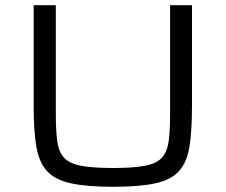

<svg xmlns="http://www.w3.org/2000/svg" viewBox="-20 -708 866 736"><path d="M414 8Q312 8 251 -5.5Q190 -19 159.5 -53Q129 -87 119 -147.5Q109 -208 109 -303V-688H194V-271Q194 -207 199.5 -166.5Q205 -126 225.5 -103.5Q246 -81 291 -72.5Q336 -64 414 -64Q491 -64 535.5 -72.5Q580 -81 600.5 -103.5Q621 -126 626.5 -166.5Q632 -207 632 -271V-688H716V-303Q716 -208 706.5 -147.5Q697 -87 667 -53Q637 -19 576.5 -5.5Q516 8 414 8Z"/></svg>

Font: Saira Expanded
Style: Regular
Weight: 400
Width: 7
Designer: Hector Gatti with collaboration of the Omnibus-Type team
Foundry: Omnibus-Type
Version: Version 1.100; ttfautohint (v1.8.3)